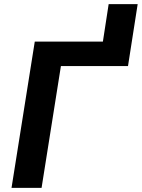

<svg xmlns="http://www.w3.org/2000/svg" viewBox="-20 -913 689 933"><path d="M36 0H182L276 -592H602L649 -893H508L480 -711H149Z"/></svg>

Font: Asimov Pro
Style: BdObl
Weight: 700
Designer: Google
Version: Version 2.000980; 2014